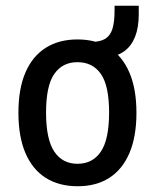

<svg xmlns="http://www.w3.org/2000/svg" viewBox="-20 -638 539 667"><path d="M250 9Q185 9 139 -20Q93 -49 68.5 -106Q44 -163 44 -246Q44 -330 68.5 -386.5Q93 -443 139 -472Q185 -501 249 -501Q314 -501 359.5 -472Q405 -443 429.5 -386Q454 -329 454 -246Q454 -163 429.5 -106Q405 -49 359.5 -20Q314 9 250 9ZM249 -69Q302 -69 330.5 -111.5Q359 -154 359 -247Q359 -340 330.5 -381Q302 -422 249 -422Q197 -422 168.5 -381Q140 -340 140 -247Q140 -154 168.5 -111.5Q197 -69 249 -69ZM353 -439 298 -474V-492Q329 -493 346 -503.5Q363 -514 370.5 -537.5Q378 -561 378 -602V-618H462V-588Q462 -543 449.5 -511Q437 -479 413 -461Q389 -443 353 -439Z"/></svg>

Font: Nunito Sans 10pt Condensed SemiBold
Style: Regular
Weight: 600
Width: 3
Designer: Vernon Adams
Foundry: Vernon Adams
Version: Version 3.101;gftools[0.9.27]